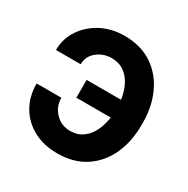

<svg xmlns="http://www.w3.org/2000/svg" viewBox="-134 -672 780 798"><g transform="rotate(30 256.0 -272.5)"><path d="M241.7 -446.8Q201.7 -446.3 171.9 -421.9Q142.1 -397.5 142.6 -359.9H23.9Q23.9 -414.6 53.5 -458.5Q83 -502.4 132.3 -528.1Q181.6 -553.7 241.7 -553.7Q321.3 -553.7 376.2 -516.6Q431.2 -479.5 459.5 -417.2Q487.8 -355 487.8 -279.8V-264.6Q487.8 -188.5 459.7 -126.2Q431.6 -64 376.7 -27.1Q321.8 9.8 241.7 9.8Q177.7 9.8 128.7 -16.4Q79.6 -42.5 51.8 -89.4Q23.9 -136.2 23.9 -199.2H142.6Q142.1 -158.2 170.4 -128.2Q198.7 -98.1 241.7 -97.7Q279.3 -98.1 304.2 -117.2Q329.1 -136.2 343 -166.5Q356.9 -196.8 361.3 -230.5H196.3V-315.9H361.3Q356.9 -350.1 342.8 -379.9Q328.6 -409.7 303.7 -428Q278.8 -446.3 241.7 -446.8Z"/></g></svg>

Font: Inter Tight SemiBold
Style: Regular
Weight: 600
Designer: Rasmus Andersson
Foundry: rsms
Version: Version 3.004; ttfautohint (v1.8.4.7-5d5b)